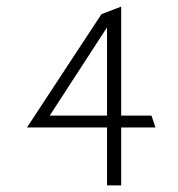

<svg xmlns="http://www.w3.org/2000/svg" viewBox="-20 -578 540 583"><path d="M62 -191H305V-15H348V-191H452L440 -227H348V-558L288 -535ZM131 -227 305 -495V-227Z"/></svg>

Font: Charger Sport
Style: HLExt
Weight: 100
Designer: Jasper
Foundry: Cannot Into Space Fonts
Version: Version 1.1